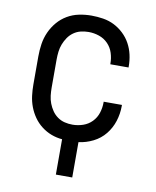

<svg xmlns="http://www.w3.org/2000/svg" viewBox="-79 -589 658 808"><g transform="rotate(10 250.0 -185.5)"><path d="M215 157V6Q191 4 168.5 -4.5Q146 -13 126.5 -28Q107 -43 93 -63Q79 -83 70.5 -105.5Q62 -128 59 -152Q56 -176 56 -200V-320Q56 -347 60 -373.5Q64 -400 75 -424.5Q86 -449 103.5 -469.5Q121 -490 144 -503.5Q167 -517 193.5 -522.5Q220 -528 247 -528Q272 -528 297 -524Q322 -520 344 -509Q366 -498 384.5 -480.5Q403 -463 415 -441Q427 -419 432.5 -394.5Q438 -370 438 -345V-340H360V-343Q360 -366 353 -388Q346 -410 330 -426.5Q314 -443 292 -450.5Q270 -458 247 -458Q230 -458 213.5 -454Q197 -450 183 -440Q169 -430 159.5 -416Q150 -402 144 -386.5Q138 -371 136 -354Q134 -337 134 -320V-200Q134 -183 136 -166Q138 -149 144 -133.5Q150 -118 159.5 -104Q169 -90 183 -80Q197 -70 213.5 -66Q230 -62 247 -62Q270 -62 292 -69.5Q314 -77 330 -93.5Q346 -110 353 -132Q360 -154 360 -177V-180H438V-175Q438 -142 428 -110.5Q418 -79 397.5 -53.5Q377 -28 347 -13Q317 2 285 6V157Z"/></g></svg>

Font: Iosevka
Style: Regular
Weight: 400
Monospace: yes
Designer: Belleve Invis
Foundry: Belleve Invis
Version: Version 33.2.3; ttfautohint (v1.8.4)